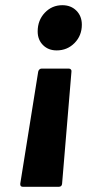

<svg xmlns="http://www.w3.org/2000/svg" viewBox="-20 -728 351 739"><path d="M295 -633Q295 -591 267 -562.5Q239 -534 198 -534Q166 -534 145.5 -554.5Q125 -575 125 -607Q125 -650 152.5 -679Q180 -708 220 -708Q253 -708 274 -687Q295 -666 295 -633ZM140 -464H245Q250 -464 253 -460.5Q256 -457 255 -452L219 -21Q218 -9 206 -9H68Q57 -9 58 -21L127 -452Q128 -457 131.5 -460.5Q135 -464 140 -464Z"/></svg>

Font: Barlow Semi Condensed ExtraBold
Style: Italic
Weight: 800
Width: 4
Italic angle: -7°
Designer: Jeremy Tribby
Foundry: Tribby Type
Version: Version 1.408